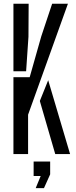

<svg xmlns="http://www.w3.org/2000/svg" viewBox="-20 -820 404 1022"><path d="M51.5 0V-409H138L199.5 -626L257.5 -800H341.5L129.5 -209.5V0ZM51.5 -440.5V-800H132.5L131.5 -624L119 -440.5ZM274 0 192 -282.5 236.5 -393 353 0ZM170 181.5 196.5 117H159V40H247V108L214 181.5Z"/></svg>

Font: Big Shoulders Stencil Display Medium
Style: Regular
Weight: 500
Designer: Patric King
Foundry: XO Type Co
Version: Version 1.000